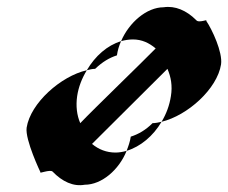

<svg xmlns="http://www.w3.org/2000/svg" viewBox="-20 -552 660 555"><path d="M57 -183C52 -148 97 -54 97 -54C91 -49 125 -63 132 -56C160 -27 192 -12 225 -18C274 -18 324 -61 346 -116C336 -113 324 -111 314 -111C288 -111 265 -120 246 -136L464 -353C474 -330 479 -304 474 -274C470 -248 461 -223 447 -200C522 -218 608 -295 619 -366C624 -401 593 -467 576 -492C583 -498 554 -484 547 -494C519 -522 486 -536 453 -531C404 -531 353 -487 330 -433C340 -436 353 -438 364 -438C390 -438 411 -428 430 -412C391 -372 250 -236 212 -196C202 -219 199 -246 203 -274C207 -301 217 -326 231 -349C156 -332 68 -254 57 -183ZM231 -349C239 -351 247 -353 255 -353C276 -373 296 -385 318 -392C320 -406 324 -420 330 -433C290 -421 255 -390 231 -349ZM346 -116C386 -128 423 -159 447 -200C439 -198 429 -196 421 -196C401 -176 380 -164 358 -157C356 -143 351 -129 346 -116Z"/></svg>

Font: Ampere
Style: SCCndIta
Weight: 400
Version: Version 1